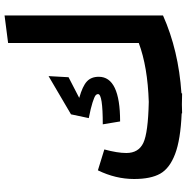

<svg xmlns="http://www.w3.org/2000/svg" viewBox="-8 -814 839 864"><g transform="rotate(-90 412.0 -381.5)"><path d="M775 -781V-68Q618 2 425 15L424 18Q390 18 374 17Q361 18 335 18L334 16Q216 11 151.5 -13.5Q87 -38 63 -80.5Q39 -123 39 -198Q39 -281 78 -361L172 -332Q156 -273 156 -233Q156 -178 201.5 -156.5Q247 -135 386 -132Q544 -137 651 -177V-765ZM285 -339Q421 -339 421 -360Q421 -367 414.5 -372Q408 -377 383.5 -385Q359 -393 313 -402L330 -482L502 -583L497 -493L404 -445Q457 -430 478 -410.5Q499 -391 499 -357Q499 -261 298 -261Z"/></g></svg>

Font: FiraGO
Style: Bold
Weight: 700
Designer: bBox Type
Foundry: bBox Type GmbH
Version: Version 1.001;PS 001.001;hotconv 1.0.88;makeotf.lib2.5.64775